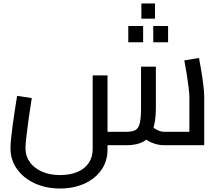

<svg xmlns="http://www.w3.org/2000/svg" viewBox="-20 -832 1261 1100"><path d="M324 248Q244 248 179.5 218.5Q115 189 77.5 136.5Q40 84 40 17Q40 -4 43.5 -38.5Q47 -73 52.5 -115Q58 -157 65 -200.5Q72 -244 78 -283L162 -270Q151 -202 143 -143.5Q135 -85 130.5 -44Q126 -3 126 17Q126 62 150.5 96.5Q175 131 220 151Q265 171 324 171Q383 171 425 152.5Q467 134 489 100.5Q511 67 511 23V-400H596V23Q596 93 559.5 143.5Q523 194 461.5 221Q400 248 324 248ZM596 0V-77H704Q738 -77 756 -87Q774 -97 781 -127Q788 -157 788 -215V-450H873V-215Q873 -136 855.5 -88.5Q838 -41 801 -20.5Q764 0 704 0ZM921 0Q886 0 852.5 -13.5Q819 -27 788 -55L843 -113Q866 -94 884.5 -85.5Q903 -77 921 -77H1101L1065 -41V-278Q1065 -295 1061 -328Q1057 -361 1050.5 -402.5Q1044 -444 1036 -486L1120 -500Q1127 -465 1134 -422Q1141 -379 1145.5 -340Q1150 -301 1150 -278V0ZM790 -725V-812H868V-725ZM715 -590V-683H800V-590ZM858 -590V-683H943V-590Z"/></svg>

Font: Cairo Play Medium
Style: Regular
Weight: 500
Version: Version 3.119